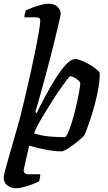

<svg xmlns="http://www.w3.org/2000/svg" viewBox="-45 -820 583 1040"><path d="M42 200Q15 200 -5 184.5Q-25 169 -25 143Q-25 132 -13.5 89Q-2 46 16.5 -17Q35 -80 54 -148Q61 -171 72 -216Q83 -261 96.5 -319Q110 -377 123.5 -437.5Q137 -498 148 -553.5Q159 -609 166 -650.5Q173 -692 173 -708Q173 -720 166 -723Q159 -726 148 -726H87Q87 -737 90 -747.5Q93 -758 95 -764Q110 -771 132.5 -779.5Q155 -788 178.5 -794Q202 -800 219 -800Q248 -800 266 -783.5Q284 -767 284 -743Q284 -740 279.5 -721.5Q275 -703 270 -680Q262 -645 250.5 -599Q239 -553 226.5 -504Q214 -455 201 -407Q188 -359 176.5 -318Q165 -277 157 -249.5Q149 -222 146 -213L154 -208Q175 -252 202 -302Q229 -352 257.5 -397.5Q286 -443 313.5 -471.5Q341 -500 362 -500Q377 -500 399 -491Q421 -482 442.5 -469Q464 -456 479 -443.5Q494 -431 495 -425Q496 -390 488.5 -346.5Q481 -303 469.5 -259Q458 -215 445.5 -177.5Q433 -140 423.5 -115Q414 -90 411 -86Q405 -79 389 -65Q373 -51 353 -36Q333 -21 315 -10.5Q297 0 288 0Q254 0 205 -9Q156 -18 113 -31L85 92Q81 110 88 117Q95 124 110 124H173Q173 134 171 144.5Q169 155 167 162Q154 169 131 178Q108 187 83 193.5Q58 200 42 200ZM308 -77Q319 -88 330.5 -118Q342 -148 352.5 -186Q363 -224 371.5 -262.5Q380 -301 385 -331Q390 -361 390 -372Q385 -381 374.5 -389Q364 -397 353.5 -402Q343 -407 336 -407Q332 -407 317 -387.5Q302 -368 280.5 -337Q259 -306 235.5 -269Q212 -232 191 -197Q170 -162 156 -135.5Q142 -109 140 -97Q188 -83 231 -80Q274 -77 308 -77Z"/></svg>

Font: Texturina 12pt SemiBold
Style: Italic
Weight: 600
Italic angle: -11°
Version: Version 1.002